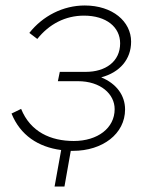

<svg xmlns="http://www.w3.org/2000/svg" viewBox="-20 -544 544 700"><path d="M246 6C354 6 436 -56 436 -145C436 -196 405 -239 349 -262C417 -280 458 -328 458 -392C458 -466 390 -524 289 -524C210 -524 136 -486 87 -424L116 -402C159 -456 218 -487 286 -487C368 -487 418 -445 418 -386C418 -319 364 -282 293 -282H198L191 -248H264C347 -248 398 -201 398 -146C398 -77 336 -30 249 -30C165 -30 91 -63 57 -147L22 -130C54 -51 119 -8 203 3L179 136H215L238 6Z"/></svg>

Font: Fixel Display ExtraLight
Style: Italic
Weight: 200
Italic angle: -10°
Designer: AlfaBravo + MacPaw
Foundry: Kyrylo Tkachov, Marchela Mozhyna, Serhii Makarenko, Maria Weinstein, Zakhar Kryvoshyya
Version: Version 1.210;Glyphs 3.2 (3217)